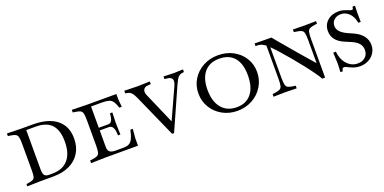

<svg xmlns="http://www.w3.org/2000/svg" viewBox="-14 -1014 3140 1568"><g transform="rotate(-20 1555.5 -230.0)"><path d="M38 3V-17L52 -19Q81 -23 95 -30Q109 -37 113 -54.5Q117 -72 117 -108V-335Q117 -376 112.5 -395.5Q108 -415 92.5 -423Q77 -431 45 -435L29 -437V-460L152 -457H251Q387 -457 459 -399.5Q531 -342 531 -234Q531 -162 498.5 -109.5Q466 -57 406.5 -28.5Q347 0 264 0H148ZM238 -25H267Q356 -25 403.5 -79.5Q451 -134 451 -236Q451 -336 406.5 -384Q362 -432 269 -432H187V-91Q187 -53 198 -39Q209 -25 238 -25Z M592 3V-20L608 -22Q640 -26 655.5 -33.5Q671 -41 675.5 -61Q680 -81 680 -121V-335Q680 -376 675.5 -396Q671 -416 656 -423.5Q641 -431 609 -435L593 -437V-460L716 -457H979V-413L985 -344H964Q952 -381 939 -400Q926 -419 904 -425.5Q882 -432 843 -432H750V-78Q750 -50 765.5 -37.5Q781 -25 816 -25H882Q914 -25 933 -35Q952 -45 964.5 -71Q977 -97 987 -144H1008L1001 -63V0H715ZM876 -135Q876 -180 864.5 -202Q853 -224 830 -224H740V-247H833Q853 -247 863.5 -266.5Q874 -286 876 -327H897L894 -235L897 -135Z M1296 4 1128 -373Q1115 -402 1100.5 -416.5Q1086 -431 1067 -434L1049 -437V-460L1161 -457L1271 -460V-437L1244 -435Q1216 -433 1206 -413.5Q1196 -394 1208 -366L1338 -67H1315L1448 -359Q1479 -429 1411 -435L1390 -437V-460L1482 -457L1559 -460V-437L1544 -435Q1522 -432 1508 -417Q1494 -402 1476 -362L1313 4Z M1864 11Q1793 11 1735 -21Q1677 -53 1643.5 -108Q1610 -163 1610 -231Q1610 -299 1644 -353.5Q1678 -408 1736 -439.5Q1794 -471 1866 -471Q1939 -471 1996.5 -440Q2054 -409 2087.5 -355.5Q2121 -302 2121 -234Q2121 -166 2087 -110Q2053 -54 1994.5 -21.5Q1936 11 1864 11ZM1868 -19Q1951 -19 1996 -75.5Q2041 -132 2041 -234Q2041 -335 1996 -388Q1951 -441 1866 -441Q1782 -441 1736 -387Q1690 -333 1690 -234Q1690 -133 1737 -76Q1784 -19 1868 -19Z M2602 0Q2591 -21 2564 -59Q2537 -97 2500.5 -143.5Q2464 -190 2423.5 -238.5Q2383 -287 2345.5 -328.5Q2308 -370 2280 -397Q2259 -417 2238.5 -426.5Q2218 -436 2195 -436H2181V-459L2327 -457Q2337 -444 2362 -414.5Q2387 -385 2419.5 -346.5Q2452 -308 2487 -267Q2522 -226 2553.5 -190Q2585 -154 2607 -129L2602 -105V-335Q2602 -376 2597.5 -395.5Q2593 -415 2577.5 -422.5Q2562 -430 2530 -434L2514 -436V-459L2615 -457L2715 -459V-436L2699 -434Q2667 -430 2651.5 -422.5Q2636 -415 2631.5 -395.5Q2627 -376 2627 -335V0ZM2178 3V-20L2194 -22Q2226 -26 2241.5 -33.5Q2257 -41 2261.5 -61Q2266 -81 2266 -121V-425L2291 -402V-121Q2291 -81 2295.5 -61Q2300 -41 2315.5 -33.5Q2331 -26 2363 -22L2379 -20V3L2279 1Z M2928 11Q2904 11 2882 4.5Q2860 -2 2834 -15Q2821 -22 2814 -24.5Q2807 -27 2801 -27Q2791 -27 2786.5 -20.5Q2782 -14 2781 1H2760L2763 -70L2759 -169H2782Q2788 -102 2826 -59.5Q2864 -17 2919 -17Q2960 -17 2985 -40.5Q3010 -64 3010 -101Q3010 -134 2990 -158Q2970 -182 2927 -200L2873 -223Q2826 -243 2802 -274.5Q2778 -306 2778 -348Q2778 -403 2816 -437Q2854 -471 2915 -471Q2934 -471 2950 -467Q2966 -463 2994 -452Q3005 -448 3011.5 -446Q3018 -444 3022 -444Q3029 -444 3031.5 -449.5Q3034 -455 3035 -468H3057L3055 -406L3056 -328H3035Q3026 -381 2995.5 -412Q2965 -443 2922 -443Q2888 -443 2865 -422.5Q2842 -402 2842 -370Q2842 -342 2862 -320Q2882 -298 2923 -279L2970 -258Q3021 -235 3047.5 -200.5Q3074 -166 3074 -122Q3074 -84 3055 -54Q3036 -24 3003 -6.5Q2970 11 2928 11Z"/></g></svg>

Font: Baskervville SC
Style: Regular
Weight: 400
Designer: Alexis Faudot, Rémi Forte, Morgane Pierson, Rafael Ribas, Tanguy Vanlaeys, Rosalie Wagner, Thomas Huot-Marchand
Foundry: ANRT
Version: Version 1.100